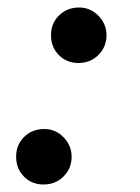

<svg xmlns="http://www.w3.org/2000/svg" viewBox="-20 -479 373 512"><path d="M264 -385Q264 -354 242.5 -332.5Q221 -311 189 -311Q158 -311 137 -332Q116 -353 116 -385Q116 -417 137.5 -438Q159 -459 191 -459Q221 -459 242.5 -437Q264 -415 264 -385ZM171 -61Q171 -30 149.5 -8.5Q128 13 96 13Q65 13 44 -8Q23 -29 23 -61Q23 -93 44.5 -114Q66 -135 98 -135Q128 -135 149.5 -113Q171 -91 171 -61Z"/></svg>

Font: STIX MathJax Main
Style: Bold Italic
Weight: 700
Italic angle: -16.33°
Designer: MicroPress Inc., with final additions and corrections provided by Coen Hoffman, Elsevier (retired)
Version: Version 1.1.1